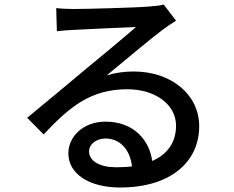

<svg xmlns="http://www.w3.org/2000/svg" viewBox="-20 -784 1040 854"><path d="M567 -44C545 -41 521 -40 496 -40C425 -40 376 -67 376 -111C376 -141 407 -168 449 -168C515 -168 559 -117 567 -44ZM230 -748 233 -645C256 -648 282 -650 307 -651C359 -654 532 -662 585 -664C535 -620 419 -524 363 -478C304 -429 179 -324 101 -260L174 -186C292 -312 386 -387 546 -387C671 -387 763 -319 763 -225C763 -152 726 -98 657 -68C644 -163 573 -243 449 -243C350 -243 284 -176 284 -102C284 -11 376 50 514 50C739 50 866 -64 866 -223C866 -363 742 -466 575 -466C535 -466 495 -461 455 -449C526 -507 649 -611 700 -649C721 -665 742 -679 763 -692L708 -764C697 -760 679 -758 644 -755C590 -750 362 -744 310 -744C286 -744 255 -745 230 -748Z"/></svg>

Font: Noto Sans CJK TC Medium
Style: Regular
Weight: 500
Designer: Ryoko NISHIZUKA 西塚涼子 (kana, bopomofo & ideographs); Paul D. Hunt (Latin, Greek & Cyrillic); Sandoll Communications 산돌커뮤니
Foundry: Adobe
Version: Version 2.004;hotconv 1.0.118;makeotfexe 2.5.65603